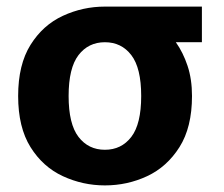

<svg xmlns="http://www.w3.org/2000/svg" viewBox="-20 -551 680 582"><path d="M298 11Q231 11 170.5 -17Q110 -45 72.5 -105Q35 -165 35 -260Q35 -355 72.5 -415Q110 -475 170.5 -503Q231 -531 298 -531H299H592V-423H513Q535 -392 548.5 -351.5Q562 -311 562 -260Q562 -165 524 -105Q486 -45 426 -17Q366 11 298 11ZM298 -97Q348 -97 378 -136Q408 -175 408 -260Q408 -345 378 -384Q348 -423 298 -423Q248 -423 218 -384Q188 -345 188 -260Q188 -175 218 -136Q248 -97 298 -97Z"/></svg>

Font: Murecho SemiBold
Style: Regular
Weight: 600
Designer: Neil Summerour
Foundry: Positype
Version: Version 1.010; ttfautohint (v1.8.3)